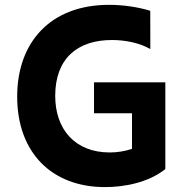

<svg xmlns="http://www.w3.org/2000/svg" viewBox="-20 -757 754 787"><path d="M365.4 -419.4V-292.6H521V-146.7C490.4 -136.7 459.9 -132.1 429.7 -132.1C286.6 -132.1 206.3 -228 206.3 -364C206.3 -516.3 296.5 -593 438.9 -593C491.5 -593 551.1 -582 596.2 -555.8L595.9 -712.7C544.7 -728.7 482.6 -737.2 426.8 -737.2C186.4 -737.2 50.4 -583.1 50.4 -361.2C50.4 -132.5 191.1 9.9 410.5 9.9C489.3 9.9 587.4 -8.2 657.7 -63.9V-419.4Z"/></svg>

Font: TID UI
Style: Bold
Weight: 700
Designer: The TID Project Authors
Foundry: Bakken & Bæck
Version: Version 1.001;hotconv 1.0.109;makeotfexe 2.5.65596